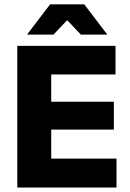

<svg xmlns="http://www.w3.org/2000/svg" viewBox="-20 -846 586 866"><path d="M58 0V-639H211V0ZM103.5 0V-130.5H505.5V0ZM147.5 -261.5V-387H493.5V-261.5ZM103 -510V-639H501V-510ZM206 -826.5H360L462.5 -692V-690H344.5L285 -753H281L221.5 -690H103.5V-692Z"/></svg>

Font: Anek Tamil Medium
Style: Bold
Weight: 700
Version: Version 1.003